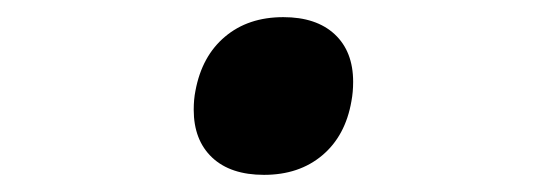

<svg xmlns="http://www.w3.org/2000/svg" viewBox="-20 -387 640 224"><path d="M206 -259Q206 -271 208 -281Q215.5 -321.5 242.5 -344.2Q269.5 -367 310.5 -367Q349 -367 370.5 -347Q392 -327 392 -291.5Q392 -279.5 390 -269Q383 -228.5 356 -205.8Q329 -183 288 -183Q249 -183 227.5 -203.2Q206 -223.5 206 -259Z"/></svg>

Font: JuliaMono Italic
Style: Regular
Weight: 400
Italic angle: -9°
Monospace: yes
Designer: cormullion
Foundry: corm
Version: Version 0.049; ttfautohint (v1.8.4)